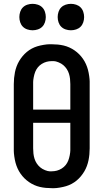

<svg xmlns="http://www.w3.org/2000/svg" viewBox="-20 -974 540 1002"><path d="M250 8Q234 8 218.5 6.5Q203 5 188 1.5Q173 -2 158.5 -8.5Q144 -15 131 -24Q118 -33 107 -44Q96 -55 87 -68Q78 -81 71.5 -95.5Q65 -110 61 -125Q57 -140 54.5 -158Q52 -176 52 -187V-535Q52 -551 53.5 -566.5Q55 -582 58 -597Q61 -612 66.5 -627Q72 -642 80 -655.5Q88 -669 98 -681Q108 -693 120 -703Q132 -713 146 -720.5Q160 -728 175 -732.5Q190 -737 208 -740Q226 -743 237 -743H250Q266 -743 281.5 -741.5Q297 -740 312 -736.5Q327 -733 341.5 -726.5Q356 -720 369 -711Q382 -702 393 -691Q404 -680 413 -667Q422 -654 428.5 -639.5Q435 -625 439 -610Q443 -595 445.5 -577Q448 -559 448 -549V-200Q448 -184 446.5 -168.5Q445 -153 442 -138Q439 -123 433.5 -108Q428 -93 420 -79.5Q412 -66 402 -54Q392 -42 380 -32Q368 -22 354 -14.5Q340 -7 325 -2.5Q310 2 292 5Q274 8 264 8ZM153 -402H347V-535Q347 -549 345.5 -562.5Q344 -576 340 -589Q336 -602 328.5 -613.5Q321 -625 310.5 -634Q300 -643 285 -649Q270 -655 261 -655H250Q236 -655 223 -651.5Q210 -648 198 -640.5Q186 -633 177.5 -622.5Q169 -612 164 -599.5Q159 -587 156 -571Q153 -555 153 -546ZM239 -80H250Q264 -80 277 -83.5Q290 -87 302 -94.5Q314 -102 322.5 -112.5Q331 -123 336 -135.5Q341 -148 344 -164Q347 -180 347 -189V-333H153V-200Q153 -186 154.5 -172.5Q156 -159 160 -146Q164 -133 171.5 -121.5Q179 -110 189.5 -101Q200 -92 215 -86Q230 -80 239 -80ZM350 -816Q336 -816 322.5 -820.5Q309 -825 299.5 -834.5Q290 -844 285.5 -857.5Q281 -871 281 -885Q281 -899 285.5 -912.5Q290 -926 299.5 -935.5Q309 -945 322.5 -949.5Q336 -954 350 -954Q364 -954 377.5 -949.5Q391 -945 400.5 -935.5Q410 -926 414.5 -912.5Q419 -899 419 -885Q419 -871 414.5 -857.5Q410 -844 400.5 -834.5Q391 -825 377.5 -820.5Q364 -816 350 -816ZM150 -816Q136 -816 122.5 -820.5Q109 -825 99.5 -834.5Q90 -844 85.5 -857.5Q81 -871 81 -885Q81 -899 85.5 -912.5Q90 -926 99.5 -935.5Q109 -945 122.5 -949.5Q136 -954 150 -954Q164 -954 177.5 -949.5Q191 -945 200.5 -935.5Q210 -926 214.5 -912.5Q219 -899 219 -885Q219 -871 214.5 -857.5Q210 -844 200.5 -834.5Q191 -825 177.5 -820.5Q164 -816 150 -816Z"/></svg>

Font: Iosevka Term Semibold
Style: Regular
Weight: 600
Monospace: yes
Designer: Belleve Invis
Foundry: Belleve Invis
Version: Version 31.4.0